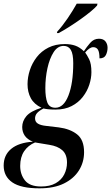

<svg xmlns="http://www.w3.org/2000/svg" viewBox="-90 -786 606 1046"><path d="M125 240Q24 240 -23 207.5Q-70 175 -70 116Q-70 59 -29 25Q12 -9 89 -14Q58 -27 44.5 -47.5Q31 -68 31 -94Q31 -126 53.5 -153Q76 -180 136 -199Q96 -218 78 -251Q60 -284 60 -327Q60 -365 72.5 -403.5Q85 -442 110 -474.5Q135 -507 173.5 -526.5Q212 -546 263 -546Q295 -546 319.5 -537.5Q344 -529 367 -507Q382 -530 401.5 -552.5Q421 -575 449 -575Q473 -575 484.5 -560.5Q496 -546 496 -526Q496 -505 487 -486.5Q478 -468 452 -468Q452 -502 443.5 -515.5Q435 -529 418 -529Q398 -529 374 -500Q383 -488 395.5 -463.5Q408 -439 408 -393Q408 -360 396.5 -324.5Q385 -289 361 -258Q337 -227 300 -208Q263 -189 212 -189Q187 -189 170.5 -191Q154 -193 147 -195Q122 -182 111.5 -169.5Q101 -157 101 -141Q101 -122 116.5 -112.5Q132 -103 162 -100L230 -92Q292 -84 330 -54Q368 -24 368 43Q368 98 340 142.5Q312 187 258.5 213.5Q205 240 125 240ZM212 -199Q257 -199 283 -266Q309 -333 309 -442Q309 -492 296 -514Q283 -536 257 -536Q224 -536 202 -501.5Q180 -467 168.5 -414.5Q157 -362 157 -306Q157 -255 168 -227Q179 -199 212 -199ZM134 230Q182 230 213.5 212Q245 194 260 164Q275 134 275 100Q275 55 249.5 32.5Q224 10 179 3L101 -10Q63 6 41.5 38Q20 70 20 118Q20 164 46 197Q72 230 134 230ZM222 -614Q249 -643 278 -685.5Q307 -728 328 -766H441L439 -756Q428 -743 404.5 -723.5Q381 -704 350 -682Q319 -660 287.5 -640Q256 -620 230 -606H220Z"/></svg>

Font: Noto Serif Display ExtraCondensed SemiBold
Style: Italic
Weight: 600
Width: 2
Italic angle: -12°
Designer: Monotype Design Team
Foundry: Monotype Imaging Inc.
Version: Version 2.009